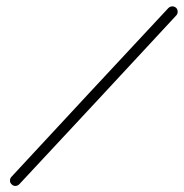

<svg xmlns="http://www.w3.org/2000/svg" viewBox="-20 -579 590 616"><path d="M520 -553Q525 -558 532 -558.5Q539 -559 545 -554Q550 -549 550 -541.5Q550 -534 545 -529Q420 -394 294 -258.5Q168 -123 42 12Q42 12 42 12Q42 12 42 12Q37 17 30 17.5Q23 18 18 13Q12 8 12 0.5Q12 -7 17 -12Q142 -147 268 -282.5Q394 -418 520 -553Q520 -553 520 -553Q520 -553 520 -553Z"/></svg>

Font: FRB American Cursive
Style: Italic
Weight: 400
Italic angle: -25°
Version: Version 2.0;Modular Font Editor K font №1